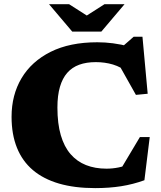

<svg xmlns="http://www.w3.org/2000/svg" viewBox="-20 -904 788 938"><path d="M500 -80Q530 -80 559.5 -86Q589 -92 624.5 -107L560 -61L663.5 -234.5H711.5L685.5 -23.5Q630.5 -3.5 571.8 5.8Q513 15 445 15Q344.5 15 268.2 -7.2Q192 -29.5 140.5 -73.2Q89 -117 62.8 -182.2Q36.5 -247.5 36.5 -333.5Q36.5 -440 85.2 -522Q134 -604 227.5 -650.8Q321 -697.5 455.5 -697.5Q493.5 -697.5 532 -692.5Q570.5 -687.5 617.5 -675.5L565 -665L633 -724.5H676L701.5 -446L644 -440.5L540.5 -624.5L611 -547Q571 -577 531.8 -588.8Q492.5 -600.5 448 -600.5Q402 -600.5 367 -587.8Q332 -575 308.5 -548.2Q285 -521.5 272.8 -479.5Q260.5 -437.5 260.5 -378.5Q260.5 -300 277 -243.5Q293.5 -187 324.8 -151Q356 -115 400.2 -97.5Q444.5 -80 500 -80ZM421.5 -817H386.5L490.5 -883.5H588.5L475 -749.5H333L219.5 -883.5H317.5Z"/></svg>

Font: Newsreader ExtraBold
Style: Regular
Weight: 800
Designer: Hugues Gentile
Foundry: Production Type
Version: Version 1.003